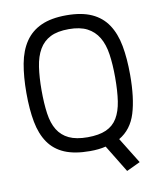

<svg xmlns="http://www.w3.org/2000/svg" viewBox="-92 -779 835 997"><g transform="rotate(-10 325.5 -280.5)"><path d="M409 1Q373 10 326 10Q245 10 192 -12.5Q139 -35 108 -80Q77 -125 64.5 -191Q52 -257 52 -344Q52 -430 64.5 -497.5Q77 -565 108.5 -611.5Q140 -658 193 -682Q246 -706 326 -706Q406 -706 459 -682Q512 -658 543 -611.5Q574 -565 586.5 -498Q599 -431 599 -344Q599 -222 574.5 -142.5Q550 -63 485 -25L569 111L497 145ZM326 -63Q386 -63 424 -80Q462 -97 483 -132Q504 -167 512 -219.5Q520 -272 520 -344Q520 -413 512 -467Q504 -521 482 -557.5Q460 -594 422.5 -613.5Q385 -633 326 -633Q266 -633 228.5 -614Q191 -595 169.5 -558Q148 -521 140 -467Q132 -413 132 -344Q132 -275 139.5 -222Q147 -169 168.5 -134Q190 -99 228 -81Q266 -63 326 -63Z"/></g></svg>

Font: TitilliumText22L 400 wt
Style: 400 wt
Weight: 400
Designer: Campivisivi
Foundry: Campivisivi
Version: 1.000